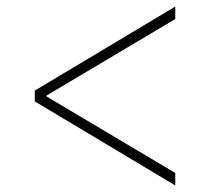

<svg xmlns="http://www.w3.org/2000/svg" viewBox="-20 -591 640 585"><path d="M514 -26V-64L122 -297V-300L514 -533V-571L86 -315V-282Z"/></svg>

Font: IBM Plex Devanagari ExtraLight
Style: Regular
Weight: 200
Designer: Mike Abbink, Paul van der Laan, Pieter van Rosmalen, Erin McLaughlin
Foundry: Bold Monday
Version: Version 1.0